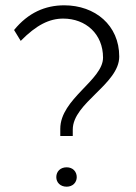

<svg xmlns="http://www.w3.org/2000/svg" viewBox="-20 -698 512 723"><path d="M231 5C254 5 269 -11 269 -31C269 -52 254 -68 231 -68C207 -68 192 -52 192 -31C192 -11 207 5 231 5ZM254 -186V-210C254 -311 429 -381 429 -485C429 -603 338 -678 222 -678C150 -678 86 -650 33 -585L58 -544C117 -604 166 -628 218 -628C303 -628 368 -570 368 -481C368 -396 207 -326 207 -213V-186Z"/></svg>

Font: Gantari Light
Style: Regular
Weight: 300
Designer: Anugrah Pasau
Foundry: Lafontype
Version: Version 1.000